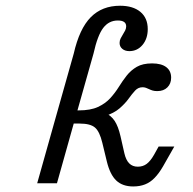

<svg xmlns="http://www.w3.org/2000/svg" viewBox="-20 -651 687 682"><path d="M453.2 11.3Q415.3 11.3 393.1 -9.7Q371 -30.6 359.7 -76.6L343.5 -143.5Q333.9 -183.9 317.3 -198Q300.8 -212.1 262.9 -212.1H216.9L229.8 -258.9H259.7Q301.6 -258.9 327.8 -271Q354 -283.1 371.4 -302Q388.7 -321 402 -342.3Q415.3 -363.7 430.2 -382.7Q445.2 -401.6 466.1 -413.7Q487.1 -425.8 520.2 -425.8Q553.2 -425.8 570.6 -412.5Q587.9 -399.2 587.9 -375Q587.9 -354 574.6 -340.7Q561.3 -327.4 538.7 -327.4Q529 -327.4 522.2 -329.4Q515.3 -331.5 509.7 -334.3Q504 -337.1 498.4 -339.1Q492.7 -341.1 486.3 -341.1Q471 -341.1 460.1 -329.4Q449.2 -317.7 437.1 -300.8Q425 -283.9 405.2 -266.5Q385.5 -249.2 350.8 -237.9L353.2 -250Q374.2 -241.1 387.1 -221.8Q400 -202.4 408.1 -166.9L421.8 -106.5Q427.4 -82.3 439.1 -70.6Q450.8 -58.9 469.4 -58.9Q487.9 -58.9 501.2 -69Q514.5 -79 527.4 -101.6L543.5 -130.6H599.2L558.9 -59.7Q544.4 -34.7 529 -19Q513.7 -3.2 495.2 4Q476.6 11.3 453.2 11.3ZM112.1 0 170.2 -206.5H240.3L182.3 0ZM170.2 -206.5 241.9 -460.5Q262.1 -549.2 302.4 -589.9Q342.7 -630.6 406.5 -630.6Q452.4 -630.6 478.6 -608.9Q504.8 -587.1 504.8 -547.6Q504.8 -513.7 486.3 -491.5Q467.7 -469.4 439.5 -469.4Q424.2 -469.4 414.5 -477.4Q404.8 -485.5 404.8 -498.4Q404.8 -507.3 408.5 -514.5Q412.1 -521.8 416.5 -528.6Q421 -535.5 424.6 -542.7Q428.2 -550 428.2 -557.3Q428.2 -578.2 398.4 -578.2Q366.9 -578.2 346.8 -552Q326.6 -525.8 312.1 -460.5L240.3 -206.5Z"/></svg>

Font: Playfair 5pt SemiExpanded Light
Style: Italic
Weight: 300
Width: 6
Italic angle: -15.6°
Designer: Claus Eggers Sørensen
Foundry: Claus Eggers Sørensen
Version: Version 2.203